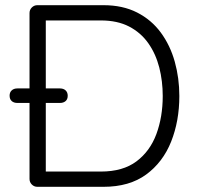

<svg xmlns="http://www.w3.org/2000/svg" viewBox="-20 -720 759 740"><path d="M124 -700H378.8Q453 -700 508.2 -671.9Q563.5 -643.8 599.8 -594.5Q636 -545.2 653.6 -482.1Q671.2 -419 671.2 -350Q671.2 -253.8 639.6 -174.2Q608 -94.8 543.4 -47.4Q478.8 0 378.8 0H124Q111.5 0 102.6 -8.9Q93.8 -17.8 93.8 -30.2V-669.8Q93.8 -682.2 102.6 -691.1Q111.5 -700 124 -700ZM150.5 -58.8H368.8Q453.5 -58.8 505.9 -98Q558.2 -137.2 582.8 -203.5Q607.2 -269.8 607.2 -350Q607.2 -407.5 593.8 -460.1Q580.2 -512.8 551.5 -553.5Q522.8 -594.2 477.5 -617.8Q432.2 -641.2 368.8 -641.2H149.5L156.5 -649.5V-49.2ZM210.8 -323.2H47.2Q33.2 -323.2 25.1 -330.5Q17 -337.8 17 -351.5Q17 -364 25.1 -371.6Q33.2 -379.2 47.2 -379.2H210.8Q224.8 -379.2 232.9 -371.6Q241 -364 241 -350.8Q241 -337.8 232.9 -330.5Q224.8 -323.2 210.8 -323.2Z"/></svg>

Font: Quicksand Variable Light
Style: Regular
Weight: 300
Designer: Andrew Paglinawan
Foundry: Andrew Paglinawan
Version: Version 3.004